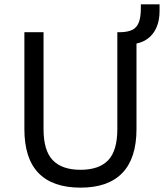

<svg xmlns="http://www.w3.org/2000/svg" viewBox="-20 -853 753 882"><path d="M350 9Q222 9 157 -58Q92 -125 92 -260V-705H180V-260Q180 -161 222.5 -117Q265 -73 350 -73Q435 -73 477 -117Q519 -161 519 -260V-705H607V-260Q607 -126 542 -58.5Q477 9 350 9ZM588 -650 534 -685V-705Q569 -706 589 -716.5Q609 -727 618 -751Q627 -775 627 -815V-833H713V-802Q713 -759 698.5 -726Q684 -693 656 -673.5Q628 -654 588 -650Z"/></svg>

Font: Nunito Sans 7pt SemiCondensed
Style: Regular
Weight: 400
Width: 4
Designer: Vernon Adams
Foundry: Vernon Adams
Version: Version 3.101;gftools[0.9.27]